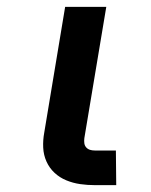

<svg xmlns="http://www.w3.org/2000/svg" viewBox="-20 -540 440 560"><path d="M319 0H257Q235 0 214 -3Q193 -6 173.5 -14Q154 -22 139 -36Q124 -50 115.5 -69Q107 -88 106 -109.5Q105 -131 109 -153L170 -520H290L226 -137Q225 -129 226 -122Q227 -115 231.5 -110Q236 -105 242.5 -103Q249 -101 257 -101H318Z"/></svg>

Font: Iosevka Aile Oblique
Style: Bold
Weight: 700
Italic angle: -9°
Designer: Belleve Invis
Foundry: Belleve Invis
Version: Version 31.1.0; ttfautohint (v1.8.4)